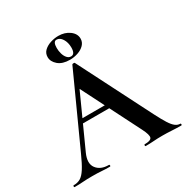

<svg xmlns="http://www.w3.org/2000/svg" viewBox="-190 -971 1095 1126"><g transform="rotate(-30 357.0 -408.0)"><path d="M218 -299 233 -327H439L446 -299ZM717 -12Q722 -12 722 -6Q722 0 717 0Q687 0 654.5 -2Q622 -4 592 -4Q558 -4 533 -2Q508 0 477 0Q473 0 473 -6Q473 -12 477 -12Q518 -12 524.5 -28.5Q531 -45 506 -94L303 -495L352 -581L153 -142Q126 -82 152 -47Q178 -12 234 -12Q239 -12 239 -6Q239 0 234 0Q204 0 179 -2Q154 -4 116 -4Q77 -4 53.5 -2Q30 0 -4 0Q-8 0 -8 -6Q-8 -12 -4 -12Q23 -12 42.5 -23.5Q62 -35 81.5 -65.5Q101 -96 126 -152L343 -629Q344 -632 352 -632.5Q360 -633 361 -629L611 -137Q635 -90 652.5 -62.5Q670 -35 685.5 -23.5Q701 -12 717 -12ZM346 -660Q295 -660 267 -684.2Q239 -708.4 239 -739Q239 -765 257.1 -782Q275.2 -799 302 -807.5Q328.8 -816 355 -816Q399 -816 430 -793Q461 -770 461 -737Q461 -713 444 -695.5Q427 -678 400.5 -669Q374 -660 346 -660ZM361 -674Q388 -674 388 -719Q388 -753 372.7 -777.5Q357.4 -802 335 -802Q312 -802 312 -759Q312 -739 317.5 -719.5Q323 -700 334.2 -687Q345.3 -674 361 -674Z"/></g></svg>

Font: Cormorant Light
Style: Regular
Weight: 300
Designer: Christian Thalmann (Catharsis Fonts)
Foundry: Catharsis Fonts
Version: Version 4.000